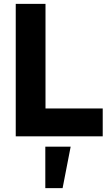

<svg xmlns="http://www.w3.org/2000/svg" viewBox="-20 -710 585 1000"><path d="M62 0V-690H217V0ZM130 0V-145H515V0ZM216 270V54H348L306 270Z"/></svg>

Font: Radio Canada Big
Style: Bold
Weight: 700
Designer: Étienne Aubert Bonn
Foundry: Coppers and Brasses
Version: Version 1.001